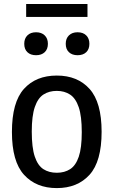

<svg xmlns="http://www.w3.org/2000/svg" viewBox="-20 -929 566 958"><path d="M263.5 9.5Q160.5 9.5 100 -56.8Q39.5 -123 39.5 -270.5Q39.5 -419 99.5 -485.5Q159.5 -552 263.5 -552Q367 -552 427 -485.2Q487 -418.5 487 -271.5Q487 -123.5 426.8 -57Q366.5 9.5 263.5 9.5ZM263.5 -67Q302 -67 330 -85Q358 -103 373 -147Q388 -191 388 -269.5Q388 -349.5 372.8 -394.2Q357.5 -439 329.5 -457.2Q301.5 -475.5 263.5 -475.5Q225 -475.5 197 -457.5Q169 -439.5 153.8 -395.2Q138.5 -351 138.5 -272.5Q138.5 -192.5 153.5 -147.8Q168.5 -103 196.5 -85Q224.5 -67 263.5 -67ZM367 -653.5Q340 -653.5 324 -668.5Q308 -683.5 308 -710.5Q308 -737 324 -752.5Q340 -768 367 -768Q394.5 -768 410.2 -752.5Q426 -737 426 -710.5Q426 -683.5 410.2 -668.5Q394.5 -653.5 367 -653.5ZM160 -653.5Q132.5 -653.5 116.8 -668.5Q101 -683.5 101 -710.5Q101 -737 116.8 -752.5Q132.5 -768 160 -768Q187 -768 203 -752.5Q219 -737 219 -710.5Q219 -683.5 203 -668.5Q187 -653.5 160 -653.5ZM110.5 -844.5V-909H416.5V-844.5Z"/></svg>

Font: Encode Sans Semi Condensed Medium
Style: Regular
Weight: 500
Width: 4
Designer: Multiple Designers
Foundry: Impallari Type
Version: Version 3.000; ttfautohint (v1.8.3) -l 8 -r 50 -G 200 -x 14 